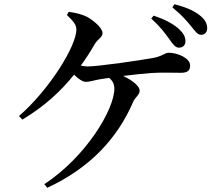

<svg xmlns="http://www.w3.org/2000/svg" viewBox="-20 -840 1040 910"><path d="M782 -655C799 -631 811 -614 828 -614C847 -614 859 -626 859 -645C859 -667 848 -685 823 -707C797 -729 759 -749 708 -766L697 -752C740 -713 762 -683 782 -655ZM883 -719C904 -694 915 -675 933 -675C950 -675 962 -687 962 -706C962 -728 952 -748 926 -768C900 -789 861 -806 807 -820L797 -805C844 -766 863 -743 883 -719ZM204 50C407 -44 537 -185 611 -357C620 -379 642 -390 642 -411C642 -430 610 -459 563 -480C613 -486 665 -492 697 -494C745 -497 804 -495 838 -495C874 -495 881 -510 881 -530C881 -565 821 -590 780 -590C761 -590 750 -573 704 -565C650 -555 446 -525 395 -525C385 -525 374 -527 363 -529C387 -562 409 -596 429 -631C444 -656 466 -663 466 -683C466 -707 425 -742 393 -760C369 -772 340 -779 306 -784L297 -769C328 -739 342 -723 342 -700C342 -622 214 -415 70 -290L86 -273C189 -335 267 -406 331 -486C349 -468 371 -452 387 -452C406 -452 427 -460 452 -464L497 -471C513 -458 522 -442 522 -420C522 -322 389 -98 190 33Z"/></svg>

Font: Noto Serif CJK JP SemiBold
Style: Regular
Weight: 600
Designer: Ryoko NISHIZUKA 西塚涼子 (kana & ideographs); Frank Grießhammer (Latin, Greek & Cyrillic); Wenlong ZHANG 张文龙 (bopomofo); San
Foundry: Adobe
Version: Version 2.001;hotconv 1.1.0;makeotfexe 2.6.0